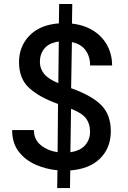

<svg xmlns="http://www.w3.org/2000/svg" viewBox="-20 -846 639 958"><path d="M533 -190.3Q532.3 -107.2 479.2 -55Q426.1 -2.8 330.6 4.3L329.2 92.3H265.3L266.7 3.6Q209.2 -1.8 157.5 -24.5Q105.8 -47.2 73.2 -89.8Q40.5 -132.5 40.5 -197.1H149.1Q149.1 -149.9 183.6 -121.8Q218 -93.8 267.4 -86.6L269.5 -327.4Q178.3 -359.7 126.6 -406.1Q74.9 -452.4 74.9 -535.9Q74.9 -615.1 127.3 -668.7Q179.7 -722.3 273.8 -729.4L275.2 -826H340.6L339.1 -728.3Q402.7 -720.9 447.4 -691.8Q492.2 -662.6 515.8 -617.9Q539.4 -573.2 539.4 -519.5H429.7Q429.7 -563.9 407.1 -595Q384.6 -626.1 338.8 -636L334.9 -405.9Q435.7 -370.4 484.4 -322.3Q533 -274.1 533 -190.3ZM179 -536.9Q179 -503.6 200.1 -477.5Q221.2 -451.3 271 -431.1L273.4 -638.8Q223.7 -631.4 201.3 -603.7Q179 -576 179 -536.9ZM429.3 -188.9Q429.3 -228 409.8 -254.6Q390.3 -281.2 334.5 -303.3L331.3 -86.6Q380 -93.4 404.7 -121.4Q429.3 -149.5 429.3 -188.9Z"/></svg>

Font: Interface Medium
Style: Regular
Weight: 500
Designer: Rasmus Andersson
Foundry: rsms
Version: Version 1.8